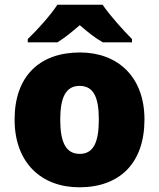

<svg xmlns="http://www.w3.org/2000/svg" viewBox="-20 -786 677 816"><path d="M416 -766H224C194 -720 136 -656 98 -620V-606H224C259 -628 284 -649 319 -679C354 -649 382 -626 417 -606H541V-620C507 -654 447 -720 416 -766ZM594 -278C594 -461 479 -563 320 -563C147 -563 42 -461 42 -278C42 -93 157 10 317 10C489 10 594 -93 594 -278ZM236 -278C236 -372 260 -421 318 -421C378 -421 400 -372 400 -278C400 -183 378 -132 319 -132C259 -132 236 -183 236 -278Z"/></svg>

Font: Noto Sans Gujarati Black
Style: Regular
Weight: 900
Designer: Jelle Bosma - Monotype Design Team, Universal Thirst
Foundry: Monotype Imaging Inc.
Version: Version 2.106